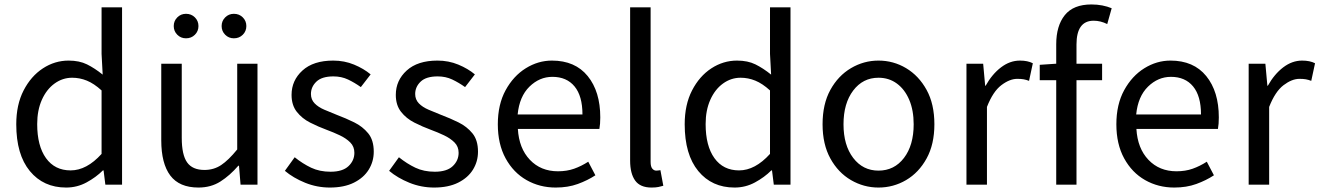

<svg xmlns="http://www.w3.org/2000/svg" viewBox="-20 -829 5924 862"><path d="M277 13Q175 13 114 -61Q53 -135 53 -271Q53 -359 86 -423Q119 -487 172.5 -522Q226 -557 288 -557Q336 -557 370.5 -540Q405 -523 441 -494L436 -587V-796H528V0H453L445 -64H442Q411 -33 368.5 -10Q326 13 277 13ZM297 -64Q369 -64 436 -138V-423Q402 -454 370 -467Q338 -480 304 -480Q261 -480 225 -454Q189 -428 168 -381Q147 -334 147 -272Q147 -174 186.5 -119Q226 -64 297 -64Z M871 13Q785 13 744.5 -41Q704 -95 704 -199V-543H796V-210Q796 -134 820 -100Q844 -66 898 -66Q940 -66 973 -88Q1006 -110 1045 -158V-543H1136V0H1060L1053 -85H1050Q1012 -41 969.5 -14Q927 13 871 13ZM815 -657Q792 -657 776 -673Q760 -689 760 -712Q760 -735 776 -751Q792 -767 815 -767Q839 -767 855 -751Q871 -735 871 -712Q871 -689 855 -673Q839 -657 815 -657ZM1030 -657Q1007 -657 991 -673Q975 -689 975 -712Q975 -735 991 -751Q1007 -767 1030 -767Q1054 -767 1070 -751Q1086 -735 1086 -712Q1086 -689 1070 -673Q1054 -657 1030 -657Z M1461 13Q1403 13 1350 -8.5Q1297 -30 1259 -62L1303 -123Q1339 -94 1377 -76Q1415 -58 1464 -58Q1518 -58 1544.5 -83Q1571 -108 1571 -143Q1571 -171 1552.5 -189.5Q1534 -208 1505.5 -221.5Q1477 -235 1447 -246Q1409 -260 1372.5 -278.5Q1336 -297 1312.5 -327Q1289 -357 1289 -403Q1289 -468 1338 -512.5Q1387 -557 1476 -557Q1526 -557 1569.5 -539Q1613 -521 1644 -495L1600 -438Q1572 -458 1542.5 -472Q1513 -486 1477 -486Q1425 -486 1400.5 -462.5Q1376 -439 1376 -407Q1376 -382 1392.5 -365Q1409 -348 1436 -336.5Q1463 -325 1493 -313Q1533 -298 1570.5 -279.5Q1608 -261 1633 -230.5Q1658 -200 1658 -148Q1658 -104 1635.5 -67.5Q1613 -31 1569 -9Q1525 13 1461 13Z M1929 13Q1871 13 1818 -8.5Q1765 -30 1727 -62L1771 -123Q1807 -94 1845 -76Q1883 -58 1932 -58Q1986 -58 2012.5 -83Q2039 -108 2039 -143Q2039 -171 2020.5 -189.5Q2002 -208 1973.5 -221.5Q1945 -235 1915 -246Q1877 -260 1840.5 -278.5Q1804 -297 1780.5 -327Q1757 -357 1757 -403Q1757 -468 1806 -512.5Q1855 -557 1944 -557Q1994 -557 2037.5 -539Q2081 -521 2112 -495L2068 -438Q2040 -458 2010.5 -472Q1981 -486 1945 -486Q1893 -486 1868.5 -462.5Q1844 -439 1844 -407Q1844 -382 1860.5 -365Q1877 -348 1904 -336.5Q1931 -325 1961 -313Q2001 -298 2038.5 -279.5Q2076 -261 2101 -230.5Q2126 -200 2126 -148Q2126 -104 2103.5 -67.5Q2081 -31 2037 -9Q1993 13 1929 13Z M2475 13Q2403 13 2344 -20.5Q2285 -54 2250 -118Q2215 -182 2215 -271Q2215 -360 2250 -424Q2285 -488 2340.5 -522.5Q2396 -557 2458 -557Q2562 -557 2618.5 -487.5Q2675 -418 2675 -302Q2675 -287 2674 -274Q2673 -261 2671 -250H2305Q2310 -163 2359 -111.5Q2408 -60 2485 -60Q2525 -60 2557.5 -71.5Q2590 -83 2621 -103L2653 -42Q2618 -19 2574 -3Q2530 13 2475 13ZM2304 -315H2595Q2595 -398 2559.5 -441Q2524 -484 2460 -484Q2402 -484 2357 -440Q2312 -396 2304 -315Z M2905 13Q2854 13 2831.5 -18.5Q2809 -50 2809 -108V-796H2901V-102Q2901 -81 2908.5 -72Q2916 -63 2926 -63Q2930 -63 2934 -63.5Q2938 -64 2945 -65L2958 5Q2948 8 2936 10.5Q2924 13 2905 13Z M3278 13Q3176 13 3115 -61Q3054 -135 3054 -271Q3054 -359 3087 -423Q3120 -487 3173.5 -522Q3227 -557 3289 -557Q3337 -557 3371.5 -540Q3406 -523 3442 -494L3437 -587V-796H3529V0H3454L3446 -64H3443Q3412 -33 3369.5 -10Q3327 13 3278 13ZM3298 -64Q3370 -64 3437 -138V-423Q3403 -454 3371 -467Q3339 -480 3305 -480Q3262 -480 3226 -454Q3190 -428 3169 -381Q3148 -334 3148 -272Q3148 -174 3187.5 -119Q3227 -64 3298 -64Z M3924 13Q3858 13 3800.5 -20.5Q3743 -54 3708 -117.5Q3673 -181 3673 -271Q3673 -362 3708 -425.5Q3743 -489 3800.5 -523Q3858 -557 3924 -557Q3991 -557 4048 -523Q4105 -489 4140 -425.5Q4175 -362 4175 -271Q4175 -181 4140 -117.5Q4105 -54 4048 -20.5Q3991 13 3924 13ZM3924 -63Q3995 -63 4038.5 -120Q4082 -177 4082 -271Q4082 -334 4062 -381Q4042 -428 4006.5 -454Q3971 -480 3924 -480Q3854 -480 3810.5 -422.5Q3767 -365 3767 -271Q3767 -177 3810.5 -120Q3854 -63 3924 -63Z M4319 0V-543H4394L4403 -444H4405Q4434 -496 4474 -526.5Q4514 -557 4559 -557Q4594 -557 4617 -545L4600 -466Q4587 -471 4575.5 -473Q4564 -475 4547 -475Q4513 -475 4475.5 -446.5Q4438 -418 4411 -349V0Z M4722 0V-469H4648V-538L4722 -543V-630Q4722 -713 4760.5 -761Q4799 -809 4880 -809Q4906 -809 4929 -804.5Q4952 -800 4971 -792L4951 -721Q4921 -736 4890 -736Q4813 -736 4813 -629V-543H4928V-469H4813V0Z M5252 13Q5180 13 5121 -20.5Q5062 -54 5027 -118Q4992 -182 4992 -271Q4992 -360 5027 -424Q5062 -488 5117.5 -522.5Q5173 -557 5235 -557Q5339 -557 5395.5 -487.5Q5452 -418 5452 -302Q5452 -287 5451 -274Q5450 -261 5448 -250H5082Q5087 -163 5136 -111.5Q5185 -60 5262 -60Q5302 -60 5334.5 -71.5Q5367 -83 5398 -103L5430 -42Q5395 -19 5351 -3Q5307 13 5252 13ZM5081 -315H5372Q5372 -398 5336.5 -441Q5301 -484 5237 -484Q5179 -484 5134 -440Q5089 -396 5081 -315Z M5586 0V-543H5661L5670 -444H5672Q5701 -496 5741 -526.5Q5781 -557 5826 -557Q5861 -557 5884 -545L5867 -466Q5854 -471 5842.5 -473Q5831 -475 5814 -475Q5780 -475 5742.5 -446.5Q5705 -418 5678 -349V0Z"/></svg>

Font: Chocolate Classical Sans
Style: Regular
Weight: 400
Designer: 田海東、宇文滿月
Foundry: Moonlit Owen
Version: Version 1.001